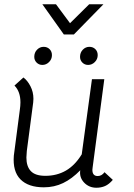

<svg xmlns="http://www.w3.org/2000/svg" viewBox="-20 -872 628 902"><path d="M510 -27Q492 -6 473.5 2Q455 10 433 10Q398 10 375 -14.5Q352 -39 357 -72Q318 -32 276.5 -12Q235 8 186 8Q113 8 76 -29.5Q39 -67 45 -141L73 -355Q76 -375 76 -391Q76 -442 48 -470L90 -508Q109 -494 123 -467Q137 -440 137 -408Q137 -397 136 -391L106 -163Q104 -141 104 -132Q104 -90 125 -68Q146 -46 193 -46Q247 -46 289.5 -70.5Q332 -95 364 -147L412 -500H470L415 -84Q414 -80 414 -74Q414 -45 439 -45Q458 -45 471 -63ZM141 -605Q141 -625 154 -638.5Q167 -652 185 -652Q202 -652 213 -641Q224 -630 224 -613Q224 -594 210.5 -580.5Q197 -567 179 -567Q163 -567 152 -578Q141 -589 141 -605ZM356 -605Q356 -625 369 -638.5Q382 -652 400 -652Q417 -652 428 -641Q439 -630 439 -613Q439 -594 425.5 -580.5Q412 -567 394 -567Q378 -567 367 -578Q356 -589 356 -605ZM179 -852H243L309 -763L399 -852H466L327 -710H280Z"/></svg>

Font: Bellota
Style: Italic
Weight: 400
Italic angle: -7.5°
Designer: Kemie Guaida
Foundry: Kemie Guaida
Version: Version 4.001